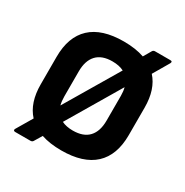

<svg xmlns="http://www.w3.org/2000/svg" viewBox="-172 -846 1001 1037"><g transform="rotate(30 328.5 -327.5)"><path d="M63 50Q56 50 53.5 46Q51 42 55 35L113 -63Q54 -127 54 -242V-413Q54 -538 123 -602.5Q192 -667 328 -667Q402 -667 456 -648L484 -696Q489 -705 500 -705H595Q611 -705 603 -690L545 -591Q603 -527 603 -413V-242Q603 -117 533.5 -52.5Q464 12 328 12Q256 12 203 -6L174 42Q169 50 158 50ZM197 -250Q197 -220 203 -196L400 -528Q371 -543 328 -543Q263 -543 230 -507.5Q197 -472 197 -405ZM328 -112Q394 -112 427 -147.5Q460 -183 460 -250V-405Q460 -433 454 -455L259 -126Q288 -112 328 -112Z"/></g></svg>

Font: Sofia Sans ExtraBold
Style: Regular
Weight: 800
Designer: Botio Nikoltchev, Ani Petrova
Foundry: lettersoup
Version: Version 4.101; ttfautohint (v1.8.4.7-5d5b)